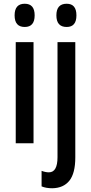

<svg xmlns="http://www.w3.org/2000/svg" viewBox="-20 -765 485 1025"><path d="M112 -745Q165 -745 165 -683Q165 -621 112 -621Q58 -621 58 -683Q58 -745 112 -745ZM159 -540V0H64V-540ZM281 -683Q281 -745 336 -745Q388 -745 388 -683Q388 -621 336 -621Q281 -621 281 -683ZM259 240Q226 240 202 230V147Q223 155 241 155Q287 155 287 74V-540H382V75Q382 160 350.5 199.5Q319 239 259 240Z"/></svg>

Font: Noto Sans Sinhala ExtraCondensed Medium
Style: Regular
Weight: 500
Width: 2
Designer: Jelle Bosma - Monotype Design Team
Foundry: Monotype Imaging Inc.
Version: Version 2.006; ttfautohint (v1.8.4.7-5d5b)